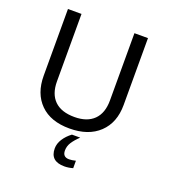

<svg xmlns="http://www.w3.org/2000/svg" viewBox="-151 -770 1031 1112"><g transform="rotate(20 364.0 -214.0)"><path d="M570.8 -646V-233.9Q570.8 -124.5 504.4 -61.5Q438 1.5 321.3 1.5Q205.1 1.5 141.4 -62Q77.6 -125.5 77.6 -235.4V-646H161.1V-230.5Q161.1 -152.8 203.1 -111.8Q245.1 -70.8 326.2 -70.8Q403.8 -70.8 445.6 -112.1Q487.3 -153.3 487.3 -231.4V-646ZM341.3 129.9Q341.3 169.9 380.9 169.9Q398.4 169.9 421.4 164.1V210Q394 217.8 369.1 217.8Q281.7 217.8 281.7 138.7Q281.7 108.9 299.8 80.6Q317.9 52.2 348.1 29.8H398.9Q370.1 57.6 355.7 80.6Q341.3 103.5 341.3 129.9Z"/></g></svg>

Font: XL-Viking
Style: Regular
Weight: 400
Foundry: Ascender Corporation
Version: Version 1.10 March 23, 2015